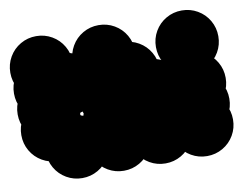

<svg xmlns="http://www.w3.org/2000/svg" viewBox="-126 -705 1153 909"><g transform="rotate(-10 450.0 -250.0)"><path d="M50 -50Q50 -91 70 -125.5Q90 -160 124.5 -180Q159 -200 200 -200Q241 -200 275.5 -180Q310 -160 330 -125.5Q350 -91 350 -50Q350 -9 330 25.5Q310 60 275.5 80Q241 100 200 100Q159 100 124.5 80Q90 60 70 25.5Q50 -9 50 -50ZM50 -350Q50 -391 70 -425.5Q90 -460 124.5 -480Q159 -500 200 -500Q241 -500 275.5 -480Q310 -460 330 -425.5Q350 -391 350 -350Q350 -309 330 -274.5Q310 -240 275.5 -220Q241 -200 200 -200Q159 -200 124.5 -220Q90 -240 70 -274.5Q50 -309 50 -350ZM-50 -450Q-50 -491 -30 -525.5Q-10 -560 24.5 -580Q59 -600 100 -600Q141 -600 175.5 -580Q210 -560 230 -525.5Q250 -491 250 -450Q250 -409 230 -374.5Q210 -340 175.5 -320Q141 -300 100 -300Q59 -300 24.5 -320Q-10 -340 -30 -374.5Q-50 -409 -50 -450ZM-50 -350Q-50 -391 -30 -425.5Q-10 -460 24.5 -480Q59 -500 100 -500Q141 -500 175.5 -480Q210 -460 230 -425.5Q250 -391 250 -350Q250 -309 230 -274.5Q210 -240 175.5 -220Q141 -200 100 -200Q59 -200 24.5 -220Q-10 -240 -30 -274.5Q-50 -309 -50 -350ZM-50 -250Q-50 -291 -30 -325.5Q-10 -360 24.5 -380Q59 -400 100 -400Q141 -400 175.5 -380Q210 -360 230 -325.5Q250 -291 250 -250Q250 -209 230 -174.5Q210 -140 175.5 -120Q141 -100 100 -100Q59 -100 24.5 -120Q-10 -140 -30 -174.5Q-50 -209 -50 -250ZM-50 -150Q-50 -191 -30 -225.5Q-10 -260 24.5 -280Q59 -300 100 -300Q141 -300 175.5 -280Q210 -260 230 -225.5Q250 -191 250 -150Q250 -109 230 -74.5Q210 -40 175.5 -20Q141 0 100 0Q59 0 24.5 -20Q-10 -40 -30 -74.5Q-50 -109 -50 -150Z M250 -450Q250 -491 270 -525.5Q290 -560 324.5 -580Q359 -600 400 -600Q441 -600 475.5 -580Q510 -560 530 -525.5Q550 -491 550 -450Q550 -409 530 -374.5Q510 -340 475.5 -320Q441 -300 400 -300Q359 -300 324.5 -320Q290 -340 270 -374.5Q250 -409 250 -450ZM250 -50Q250 -91 270 -125.5Q290 -160 324.5 -180Q359 -200 400 -200Q441 -200 475.5 -180Q510 -160 530 -125.5Q550 -91 550 -50Q550 -9 530 25.5Q510 60 475.5 80Q441 100 400 100Q359 100 324.5 80Q290 60 270 25.5Q250 -9 250 -50ZM250 -150Q250 -191 270 -225.5Q290 -260 324.5 -280Q359 -300 400 -300Q441 -300 475.5 -280Q510 -260 530 -225.5Q550 -191 550 -150Q550 -109 530 -74.5Q510 -40 475.5 -20Q441 0 400 0Q359 0 324.5 -20Q290 -40 270 -74.5Q250 -109 250 -150ZM250 -250Q250 -291 270 -325.5Q290 -360 324.5 -380Q359 -400 400 -400Q441 -400 475.5 -380Q510 -360 530 -325.5Q550 -291 550 -250Q550 -209 530 -174.5Q510 -140 475.5 -120Q441 -100 400 -100Q359 -100 324.5 -120Q290 -140 270 -174.5Q250 -209 250 -250ZM250 -350Q250 -391 270 -425.5Q290 -460 324.5 -480Q359 -500 400 -500Q441 -500 475.5 -480Q510 -460 530 -425.5Q550 -391 550 -350Q550 -309 530 -274.5Q510 -240 475.5 -220Q441 -200 400 -200Q359 -200 324.5 -220Q290 -240 270 -274.5Q250 -309 250 -350ZM350 -350Q350 -391 370 -425.5Q390 -460 424.5 -480Q459 -500 500 -500Q541 -500 575.5 -480Q610 -460 630 -425.5Q650 -391 650 -350Q650 -309 630 -274.5Q610 -240 575.5 -220Q541 -200 500 -200Q459 -200 424.5 -220Q390 -240 370 -274.5Q350 -309 350 -350ZM450 -250Q450 -291 470 -325.5Q490 -360 524.5 -380Q559 -400 600 -400Q641 -400 675.5 -380Q710 -360 730 -325.5Q750 -291 750 -250Q750 -209 730 -174.5Q710 -140 675.5 -120Q641 -100 600 -100Q559 -100 524.5 -120Q490 -140 470 -174.5Q450 -209 450 -250ZM450 -150Q450 -191 470 -225.5Q490 -260 524.5 -280Q559 -300 600 -300Q641 -300 675.5 -280Q710 -260 730 -225.5Q750 -191 750 -150Q750 -109 730 -74.5Q710 -40 675.5 -20Q641 0 600 0Q559 0 524.5 -20Q490 -40 470 -74.5Q450 -109 450 -150ZM450 -50Q450 -91 470 -125.5Q490 -160 524.5 -180Q559 -200 600 -200Q641 -200 675.5 -180Q710 -160 730 -125.5Q750 -91 750 -50Q750 -9 730 25.5Q710 60 675.5 80Q641 100 600 100Q559 100 524.5 80Q490 60 470 25.5Q450 -9 450 -50Z M650 -250Q650 -291 670 -325.5Q690 -360 724.5 -380Q759 -400 800 -400Q841 -400 875.5 -380Q910 -360 930 -325.5Q950 -291 950 -250Q950 -209 930 -174.5Q910 -140 875.5 -120Q841 -100 800 -100Q759 -100 724.5 -120Q690 -140 670 -174.5Q650 -209 650 -250ZM650 -150Q650 -191 670 -225.5Q690 -260 724.5 -280Q759 -300 800 -300Q841 -300 875.5 -280Q910 -260 930 -225.5Q950 -191 950 -150Q950 -109 930 -74.5Q910 -40 875.5 -20Q841 0 800 0Q759 0 724.5 -20Q690 -40 670 -74.5Q650 -109 650 -150ZM650 -50Q650 -91 670 -125.5Q690 -160 724.5 -180Q759 -200 800 -200Q841 -200 875.5 -180Q910 -160 930 -125.5Q950 -91 950 -50Q950 -9 930 25.5Q910 60 875.5 80Q841 100 800 100Q759 100 724.5 80Q690 60 670 25.5Q650 -9 650 -50ZM650 -450Q650 -491 670 -525.5Q690 -560 724.5 -580Q759 -600 800 -600Q841 -600 875.5 -580Q910 -560 930 -525.5Q950 -491 950 -450Q950 -409 930 -374.5Q910 -340 875.5 -320Q841 -300 800 -300Q759 -300 724.5 -320Q690 -340 670 -374.5Q650 -409 650 -450Z"/></g></svg>

Font: TINY 5x3
Style: Regular
Weight: 400
Designer: Jack Halten Fahnestock
Foundry: Velvetyne Type Foundry
Version: Version 1.002